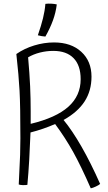

<svg xmlns="http://www.w3.org/2000/svg" viewBox="-20 -1001 589 1045"><path d="M525 0Q519 6 502 14Q485 22 474 24Q421 -97 378.5 -173.5Q336 -250 280 -326Q248 -312 214.5 -300.5Q181 -289 146 -280Q143 -200 139 -130Q135 -60 129 5Q119 7 104 6.5Q89 6 82 3Q88 -115 89.5 -158.5Q91 -202 91 -248Q91 -423 86.5 -506.5Q82 -590 69 -707Q112 -737 166 -753.5Q220 -770 274 -770Q367 -770 422.5 -719Q478 -668 478 -584Q478 -507 440.5 -449Q403 -391 326 -348Q373 -291 423.5 -203Q474 -115 525 0ZM133 -689Q141 -599 144 -531.5Q147 -464 147 -395Q147 -378 147 -361Q147 -344 147 -327Q285 -360 352 -420Q419 -480 419 -570Q419 -645 380.5 -684.5Q342 -724 270 -724Q233 -724 197.5 -715Q162 -706 133 -689ZM289 -977Q284 -934 268.5 -891Q253 -848 227 -802Q216 -803 206 -804.5Q196 -806 186 -809Q204 -861 214 -901.5Q224 -942 227 -980Q242 -982 259.5 -981Q277 -980 289 -977Z"/></svg>

Font: Atma Light
Style: Regular
Weight: 300
Designer: Gregori Vincens, Jeremie Hornus, Riccardo Olocco, Yoann Minet.
Foundry: black foundry
Version: Version 1.102;PS 1.100;hotconv 1.0.86;makeotf.lib2.5.63406